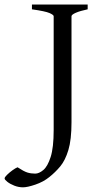

<svg xmlns="http://www.w3.org/2000/svg" viewBox="-113 -635 438 841"><path d="M-12.2 185.5Q-31.7 185.5 -50.3 178.2Q-68.8 170.9 -80.8 161.4Q-92.8 151.9 -92.8 146.5Q-92.8 141.1 -82.3 130.9Q-71.8 120.6 -58.3 110.8Q-44.9 101.1 -36.1 97.7Q-8.8 115.7 6.8 120.6Q22.5 125.5 41 125.5Q58.1 125.5 76.9 109.6Q95.7 93.8 108.9 52.5Q122.1 11.2 122.1 -64.9V-564Q122.1 -569.8 103.8 -577.9Q85.4 -585.9 26.9 -594.2V-615.2H271V-594.2Q238.3 -587.4 219.2 -579.1Q200.2 -570.8 200.2 -564V-100.1Q200.2 -22.9 186.5 22.2Q172.9 67.4 150.9 93.8Q128.9 120.1 103 140.6Q77.1 161.6 42 173.6Q6.8 185.5 -12.2 185.5Z"/></svg>

Font: David Libre
Style: Regular
Weight: 400
Designer: Ismar David, J. Victor Gaultney, Annie Olsen and Meir Sadan
Foundry: Monotype Imaging Inc. & SIL International
Version: Version 1.100; ttfautohint (v1.8.4.7-5d5b)